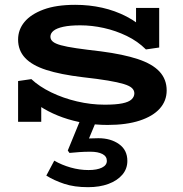

<svg xmlns="http://www.w3.org/2000/svg" viewBox="-20 -504 757 796"><path d="M426 14Q377 14 330 6Q283 -2 240.5 -17Q198 -32 161.5 -53.5Q125 -75 98 -103L151 -117V1H55V-168L110 -176Q143 -145 192.5 -121Q242 -97 299.5 -83.5Q357 -70 414 -70Q460 -70 487 -75.5Q514 -81 525.5 -92Q537 -103 537 -117Q537 -129 527.5 -138.5Q518 -148 493.5 -155.5Q469 -163 427.5 -170Q386 -177 323 -184Q231 -195 172 -214Q113 -233 84 -264Q55 -295 55 -340Q55 -381 81.5 -413Q108 -445 160.5 -464.5Q213 -484 292 -484Q350 -484 403.5 -472Q457 -460 504.5 -435.5Q552 -411 593 -371L544 -352V-471H640V-307L585 -299Q551 -333 505.5 -355Q460 -377 410.5 -388Q361 -399 313 -399Q270 -399 242.5 -393Q215 -387 202 -376.5Q189 -366 189 -352Q189 -340 199 -331.5Q209 -323 232.5 -316.5Q256 -310 297 -304Q338 -298 399 -291Q491 -279 551.5 -259Q612 -239 641.5 -207Q671 -175 671 -129Q671 -86 642.5 -54Q614 -22 559 -4Q504 14 426 14ZM345 272Q288 272 246 258Q204 244 172 224L205 162Q236 180 273 190.5Q310 201 347 201Q382 201 402.5 191Q423 181 423 163Q423 144 404.5 134.5Q386 125 355 125Q330 125 309.5 126.5Q289 128 268 130L261 120L318 -19H386L349 70Q358 70 368.5 69.5Q379 69 388 69Q439 69 473.5 93.5Q508 118 508 163Q508 196 487 220.5Q466 245 429.5 258.5Q393 272 345 272Z"/></svg>

Font: BioRhyme SemiExpanded
Style: Bold
Weight: 700
Width: 6
Designer: Aoife Mooney
Foundry: Aoife Mooney Type
Version: Version 1.600;gftools[0.9.33]